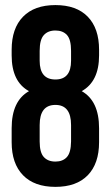

<svg xmlns="http://www.w3.org/2000/svg" viewBox="-20 -728 436 756"><path d="M370.1 -168Q370.1 -84 325.7 -38.1Q281.2 7.8 198.2 7.8Q115.2 7.8 70.6 -38.1Q25.9 -84 25.9 -168V-223.1Q25.9 -330.6 94.2 -369.1Q25.9 -406.2 25.9 -509.8V-532.2Q25.9 -616.2 70.6 -662.1Q115.2 -708 198.2 -708Q281.2 -708 325.7 -662.1Q370.1 -616.2 370.1 -532.2V-509.8Q370.1 -407.2 301.8 -369.1Q370.1 -330.6 370.1 -223.1ZM136.2 -170.9Q136.2 -127.4 152.6 -109.6Q168.9 -91.8 198.2 -91.8Q227.1 -91.8 243.2 -109.4Q259.3 -127 259.8 -170.9V-235.8Q259.8 -314.9 198.2 -314.9Q136.2 -314.9 136.2 -235.8ZM136.2 -527.8V-488.8Q136.2 -415 198.2 -415Q259.8 -415 259.8 -488.8V-527.8Q259.8 -572.3 243.7 -590.1Q227.5 -607.9 198.2 -607.9Q168.9 -607.9 152.6 -589.8Q136.2 -571.8 136.2 -527.8Z"/></svg>

Font: Bebas Neue Bold
Style: Regular
Weight: 700
Designer: Ryoichi Tsunekawa
Foundry: Ryoichi Tsunekawa
Version: Version 1.300